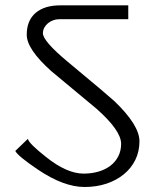

<svg xmlns="http://www.w3.org/2000/svg" viewBox="-20 -707 599 736"><path d="M514.6 -165.5Q514.6 -126.5 498.8 -94.2Q482.9 -62 454.6 -38.8Q426.3 -15.6 387.9 -2.9Q349.6 9.8 304.2 9.8Q224.1 9.8 125 -57.1Q48.3 -108.9 38.6 -128.4L86.9 -174.8Q89.8 -157.7 156.7 -105Q236.3 -41.5 300.3 -41.5Q331.5 -41.5 357.9 -49.3Q384.3 -57.1 403.6 -72Q422.9 -86.9 433.6 -108.2Q444.3 -129.4 444.3 -155.8Q444.3 -206.5 350.6 -289.6L176.3 -434.6Q82.5 -518.6 82.5 -573.7Q82.5 -628.4 116.5 -657.5Q150.4 -686.5 210.9 -686.5H471.7V-633.3H206.5Q194.8 -633.3 183.6 -629.2Q172.4 -625 163.8 -617.9Q155.3 -610.8 149.9 -601.1Q144.5 -591.3 144.5 -579.6Q144.5 -549.3 240.2 -469.7Q319.3 -404.3 363.5 -366.7Q407.7 -329.1 418.5 -319.3Q514.6 -227.1 514.6 -165.5Z"/></svg>

Font: SakalBharati
Style: Regular
Weight: 400
Designer: CDAC GIST
Foundry: CDAC
Version: 13.02